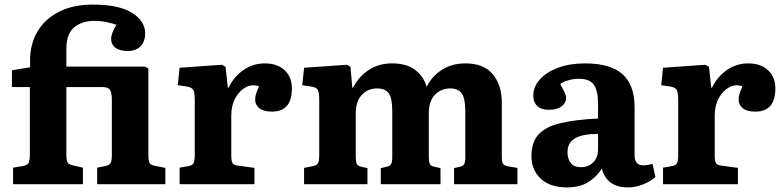

<svg xmlns="http://www.w3.org/2000/svg" viewBox="-20 -802 3405 836"><path d="M37 0V-72L79 -79Q98 -82 104 -92Q110 -102 110 -130V-423H32V-496L111 -509V-539Q111 -610 143 -664.5Q175 -719 236.5 -750.5Q298 -782 384 -782Q498 -782 555 -746Q612 -710 612 -657Q612 -621 592 -600.5Q572 -580 535 -580Q503 -580 483.5 -593.5Q464 -607 464 -633Q464 -657 487 -694Q471 -700 446 -705.5Q421 -711 389 -711Q338 -711 303.5 -683.5Q269 -656 269 -589V-512H611L626 -504V-127Q626 -102 631.5 -92.5Q637 -83 655 -80L700 -71V0H403V-72L439 -79Q456 -83 461.5 -92Q467 -101 467 -129V-368Q467 -398 459 -410.5Q451 -423 425 -423H269V-125Q269 -100 276 -92Q283 -84 306 -80L341 -72V0Z M762 0V-72L802 -79Q818 -82 823 -92Q828 -102 828 -128V-363Q828 -396 822.5 -408.5Q817 -421 795 -425L754 -431L762 -507L946 -520L962 -511L972 -420H975Q999 -469 1040.5 -497.5Q1082 -526 1133 -526Q1187 -526 1219 -496.5Q1251 -467 1251 -417Q1251 -316 1164 -316Q1127 -316 1109 -331Q1091 -346 1091 -368Q1091 -380 1094.5 -392Q1098 -404 1108 -426Q1079 -437 1051 -422.5Q1023 -408 1005 -375.5Q987 -343 987 -299V-126Q987 -102 992 -92.5Q997 -83 1015 -81L1088 -71V0Z M1304 0V-71L1344 -79Q1359 -82 1364.5 -91Q1370 -100 1370 -127V-366Q1370 -398 1364 -410Q1358 -422 1335 -425L1296 -431L1304 -507L1491 -520L1506 -511L1514 -420H1517Q1542 -469 1586 -497.5Q1630 -526 1687 -526Q1749 -526 1786 -499Q1823 -472 1838 -424Q1861 -471 1905 -498.5Q1949 -526 2006 -526Q2087 -526 2126 -478.5Q2165 -431 2165 -355V-118Q2165 -97 2170.5 -88.5Q2176 -80 2196 -77L2233 -71V0H1957V-70L1979 -75Q1996 -78 2001 -87Q2006 -96 2006 -118V-318Q2006 -373 1990.5 -395Q1975 -417 1940 -417Q1901 -417 1874 -389.5Q1847 -362 1847 -307V-121Q1847 -100 1851 -89.5Q1855 -79 1871 -76L1898 -70V0H1638V-70L1660 -75Q1677 -78 1682.5 -87Q1688 -96 1688 -118V-318Q1688 -375 1672.5 -396Q1657 -417 1622 -417Q1583 -417 1556 -389.5Q1529 -362 1529 -307V-121Q1529 -100 1533 -89.5Q1537 -79 1553 -76L1580 -70V0Z M2448 14Q2376 14 2335 -23.5Q2294 -61 2294 -123Q2294 -182 2324.5 -216Q2355 -250 2419 -265.5Q2483 -281 2584 -286V-351Q2584 -406 2566 -432.5Q2548 -459 2500 -459Q2477 -459 2455 -452.5Q2433 -446 2419 -436Q2445 -393 2445 -376Q2445 -354 2425.5 -339Q2406 -324 2370 -324Q2336 -324 2319 -340.5Q2302 -357 2302 -384Q2302 -424 2330.5 -456Q2359 -488 2410 -507Q2461 -526 2527 -526Q2638 -526 2690.5 -479Q2743 -432 2743 -336V-126Q2743 -82 2781 -82Q2798 -82 2821 -89L2834 -31Q2814 -13 2781 0.5Q2748 14 2714 14Q2665 14 2636.5 -9Q2608 -32 2601 -69Q2580 -34 2543 -10Q2506 14 2448 14ZM2509 -74Q2542 -74 2563 -95Q2584 -116 2584 -151V-219Q2516 -219 2483.5 -199.5Q2451 -180 2451 -139Q2451 -110 2465.5 -92Q2480 -74 2509 -74Z M2867 0V-72L2907 -79Q2923 -82 2928 -92Q2933 -102 2933 -128V-363Q2933 -396 2927.5 -408.5Q2922 -421 2900 -425L2859 -431L2867 -507L3051 -520L3067 -511L3077 -420H3080Q3104 -469 3145.5 -497.5Q3187 -526 3238 -526Q3292 -526 3324 -496.5Q3356 -467 3356 -417Q3356 -316 3269 -316Q3232 -316 3214 -331Q3196 -346 3196 -368Q3196 -380 3199.5 -392Q3203 -404 3213 -426Q3184 -437 3156 -422.5Q3128 -408 3110 -375.5Q3092 -343 3092 -299V-126Q3092 -102 3097 -92.5Q3102 -83 3120 -81L3193 -71V0Z"/></svg>

Font: Literata
Style: Bold
Weight: 700
Designer: Latin by Veronika Burian and Jose Scaglione. Greek by Irene Vlachou. Cyrillic by Vera Evstafieva.
Foundry: TypeTogether
Version: Version 3.103; ttfautohint (v1.8.4.7-5d5b);gftools[0.9.29]